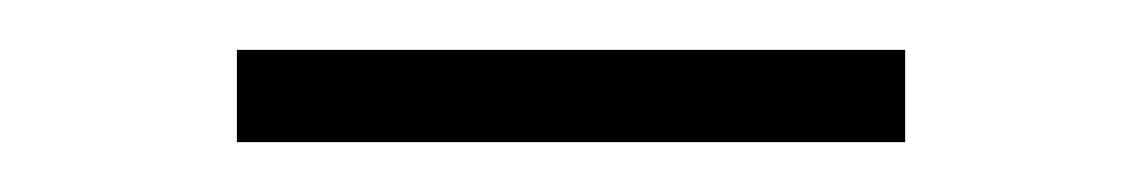

<svg xmlns="http://www.w3.org/2000/svg" viewBox="-20 -296 458 77"><path d="M75 -239V-276H343V-239Z"/></svg>

Font: Zen Kaku Gothic New Light
Style: Regular
Weight: 300
Designer: Yoshimichi Ohira
Foundry: Positype
Version: Version 1.002